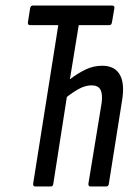

<svg xmlns="http://www.w3.org/2000/svg" viewBox="-20 -675 484 695"><path d="M108 0Q99 0 100 -10L191 -584H89Q80 -584 81 -594L89 -645Q91 -655 99 -655H385Q396 -655 394 -645L385 -593Q383 -584 376 -584H265L233 -388Q259 -408 288 -422.5Q317 -437 350 -437Q395 -437 413.5 -405Q432 -373 422 -312L374 -10Q373 0 364 0H308Q299 0 300 -10L348 -303Q352 -335 343.5 -350.5Q335 -366 312 -366Q290 -366 268 -354.5Q246 -343 222 -324L173 -10Q172 0 164 0Z"/></svg>

Font: Sofia Sans Extra Condensed Medium
Style: Italic
Weight: 500
Italic angle: -9°
Version: Version 4.100